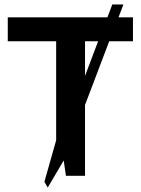

<svg xmlns="http://www.w3.org/2000/svg" viewBox="-20 -792 634 865"><path d="M579 -606H472L363 -319V0H277L267 -69L195 53L180 27L233 -160V-606H15V-714H464L486 -772H536L514 -714H579ZM422 -606H363V-450Z"/></svg>

Font: Non Bureau Medium
Style: Regular
Weight: 500
Designer: Jona Saucedo
Foundry: Non Foundry
Version: Version 1.000; ttfautohint (v1.8.4)